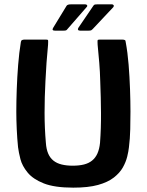

<svg xmlns="http://www.w3.org/2000/svg" viewBox="-20 -855 675 883"><path d="M317 8Q231 8 181.5 -11.5Q132 -31 107 -61.5Q82 -92 74 -123Q66 -154 63 -178Q59 -217 57 -261Q55 -305 55 -341Q55 -388 57 -444Q59 -500 63.5 -557Q68 -614 76 -662Q77 -669 82 -671Q87 -673 94 -673Q118 -673 142 -673Q166 -673 191 -673Q200 -673 201 -670Q202 -667 201 -649Q197 -609 194 -567Q191 -525 189 -482Q185 -407 185 -336.5Q185 -266 191 -198Q193 -169 201.5 -149Q210 -129 225.5 -116.5Q241 -104 263.5 -98.5Q286 -93 314 -93Q344 -93 366 -98.5Q388 -104 403.5 -116.5Q419 -129 428 -149Q437 -169 440 -198Q445 -265 444.5 -335.5Q444 -406 441 -481Q440 -524 436.5 -566.5Q433 -609 429 -649Q428 -667 429 -670Q430 -673 440 -673Q465 -673 490.5 -673Q516 -673 541 -673Q549 -673 553.5 -671Q558 -669 558 -662Q567 -614 571.5 -557.5Q576 -501 578 -444.5Q580 -388 580 -342Q580 -305 579 -261Q578 -217 573 -178Q571 -159 565 -134.5Q559 -110 545 -85Q531 -60 503.5 -38.5Q476 -17 431 -4.5Q386 8 317 8ZM290 -721Q287 -717 284 -715.5Q281 -714 270 -714H233Q216 -714 225 -728L286 -828Q290 -835 306 -835H372Q378 -835 380.5 -831Q383 -827 378 -822ZM406 -721Q403 -718 400 -716Q397 -714 386 -714H349Q341 -714 339 -718Q337 -722 341 -728L409 -828Q412 -833 416 -834Q420 -835 429 -835H495Q500 -835 502.5 -831Q505 -827 501 -822Z"/></svg>

Font: Glory
Style: Bold
Weight: 700
Designer: Robert Leuschke
Foundry: Robert Leuschke
Version: Version 1.011